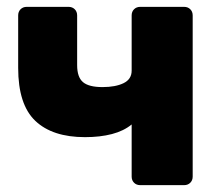

<svg xmlns="http://www.w3.org/2000/svg" viewBox="-20 -540 645 560"><path d="M389 0Q378 0 371 -7Q364 -14 364 -25V-177Q341 -158 306.5 -149Q272 -140 228 -140Q133 -140 83 -187.5Q33 -235 33 -342V-495Q33 -506 40 -513Q47 -520 58 -520H180Q191 -520 198 -513Q205 -506 205 -495V-350Q205 -315 222 -300.5Q239 -286 279 -286Q317 -286 340.5 -297.5Q364 -309 364 -334V-495Q364 -506 371 -513Q378 -520 389 -520H517Q528 -520 535 -513Q542 -506 542 -495V-25Q542 -14 535 -7Q528 0 517 0Z"/></svg>

Font: Fz Rubik
Style: Bold
Weight: 700
Designer: Hubert and Fischer
Foundry: Hubert and Fischer
Version: Vit hóa bi FontZin.com